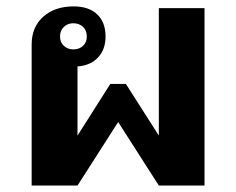

<svg xmlns="http://www.w3.org/2000/svg" viewBox="-20 -575 732 595"><path d="M220.2 -369.1V-154.8L321.8 -314.9H370.1L472.2 -154.8V-549.8H613.8V0H472.2L346.2 -196.8L220.2 0H78.1V-437Q78.1 -491.2 114 -523.2Q149.9 -555.2 208 -555.2Q255.4 -555.2 281.2 -530.5Q307.1 -505.9 307.1 -461.9Q307.1 -421.9 283.9 -397Q260.7 -372.1 220.2 -369.1ZM249 -461.9Q249 -480.5 237.3 -491.7Q225.6 -502.9 207 -502.9Q189.9 -502.9 178 -491.7Q166 -480.5 166 -461.9Q166 -443.8 178 -432.9Q189.9 -421.9 207 -421.9Q225.6 -421.9 237.3 -432.9Q249 -443.8 249 -461.9Z"/></svg>

Font: Droid Sans Thai
Style: Bold
Weight: 700
Designer: Steve Matteson
Foundry: Ascender Corporation
Version: Version 1.00